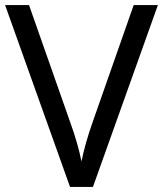

<svg xmlns="http://www.w3.org/2000/svg" viewBox="-20 -734 640 754"><path d="M600 -714 345 0H255L0 -714H94L255 -256Q271 -212 282 -173.5Q293 -135 300 -100Q307 -135 318 -174Q329 -213 345 -258L505 -714Z"/></svg>

Font: Noto Sans Linear A
Style: Regular
Weight: 400
Designer: Monotype Design Team
Foundry: Monotype Imaging Inc.
Version: Version 2.002; ttfautohint (v1.8.4.7-5d5b)